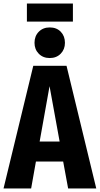

<svg xmlns="http://www.w3.org/2000/svg" viewBox="-29 -1065 564 1085"><path d="M356 0 328 -152H174L147 0H-9L159 -693H347L515 0ZM195 -265H308L251 -578ZM338 -823Q338 -786 314 -761.5Q290 -737 252 -737Q214 -737 190 -761.5Q166 -786 166 -823Q166 -861 190 -885.5Q214 -910 252 -910Q291 -910 314.5 -885.5Q338 -861 338 -823ZM383 -943H123V-1045H383Z"/></svg>

Font: Fira Sans Extra Condensed
Style: Bold
Weight: 700
Width: 1
Designer: Carrois Corporate & Edenspiekermann AG
Foundry: Carrois Corporate GbR & Edenspiekermann AG
Version: Version 4.203